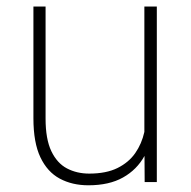

<svg xmlns="http://www.w3.org/2000/svg" viewBox="-20 -548 574 578"><path d="M414.6 -528.3H452.1V0H415.5L415 -78.6Q392.1 -37.1 350.3 -13.7Q308.6 9.8 246.1 9.8Q197.3 9.8 159.9 -10.3Q122.6 -30.3 101.6 -74.5Q80.6 -118.7 80.6 -191.9V-528.3H117.2V-190.9Q117.2 -129.4 134.5 -93Q151.9 -56.6 181.6 -41Q211.4 -25.4 248.5 -25.4Q299.8 -25.4 333.7 -42.2Q367.7 -59.1 387.2 -87.2Q406.7 -115.2 414.6 -150.9Z"/></svg>

Font: Robert Sans ExtraLight
Style: Regular
Weight: 250
Designer: Christian Robertson (extended by Adam Twardoch)
Foundry: Google
Version: Version 12.135;April 2, 2019;FontCreator 11.5.0.2425 64-bit;